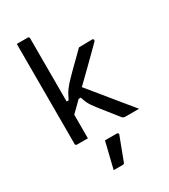

<svg xmlns="http://www.w3.org/2000/svg" viewBox="-239 -860 1079 1228"><g transform="rotate(-30 300.0 -245.5)"><path d="M185 0Q171 0 158 0Q145 0 132 0Q119 0 104 0Q101 0 98.5 -1.5Q96 -3 94.5 -5Q93 -7 93 -11Q93 -91 93 -171Q93 -251 93 -331Q93 -411 93 -491Q93 -571 93 -651Q93 -683 93 -708.5Q93 -734 93 -750Q109 -750 122.5 -750Q136 -750 148.5 -750Q161 -750 174 -750Q178 -750 180 -748.5Q182 -747 183.5 -745Q185 -743 185 -739Q185 -647 185 -554.5Q185 -462 185 -369.5Q185 -277 185 -184.5Q185 -92 185 0ZM463 0Q454 0 448.5 -2.5Q443 -5 438 -11Q434 -16 423 -30Q412 -44 397.5 -62Q383 -80 367 -100.5Q351 -121 337 -138Q319 -161 307.5 -178Q296 -195 289 -211.5Q282 -228 276 -248H241L297 -325Q342 -271 385.5 -217Q429 -163 473 -109.5Q517 -56 563 0Q546 0 531.5 0Q517 0 501 0Q485 0 463 0ZM168 -272H200Q209 -292 218 -308Q227 -324 237 -337.5Q247 -351 258 -363.5Q269 -376 283 -390Q300 -408 322 -429.5Q344 -451 370.5 -477Q397 -503 426 -532L524 -534Q528 -534 530 -532.5Q532 -531 533.5 -529Q535 -527 535 -523Q535 -522 533.5 -519Q532 -516 526 -510Q494 -478 463 -447.5Q432 -417 401.5 -387Q371 -357 341.5 -328.5Q312 -300 283 -271Q254 -242 225.5 -214Q197 -186 168 -158ZM273 66Q295 66 316 66Q337 66 360 66Q366 66 369.5 70Q373 74 371 80Q360 109 349.5 136Q339 163 329 190.5Q319 218 307 249Q306 253 302.5 256Q299 259 292 259Q278 259 262.5 259Q247 259 226 259Q234 226 242 193Q250 160 258 128Q266 96 273 66Z"/></g></svg>

Font: RecMonoLinear Nerd Font Mono
Style: Regular
Weight: 400
Monospace: yes
Version: Version 1.085; ttfautohint (v1.8.4.7-5d5b);Nerd Fonts 3.2.1